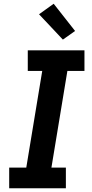

<svg xmlns="http://www.w3.org/2000/svg" viewBox="-20 -1003 490 1023"><path d="M29 0V-110H120L205 -625H128V-735H430V-625H339L254 -110H331V0ZM315 -792 188 -927 266 -983 380 -838Z"/></svg>

Font: Iosevka Etoile Extrabold
Style: Italic
Weight: 800
Italic angle: -9°
Designer: Belleve Invis
Foundry: Belleve Invis
Version: Version 22.1.2; ttfautohint (v1.8.4)